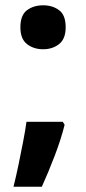

<svg xmlns="http://www.w3.org/2000/svg" viewBox="-20 -576 325 725"><path d="M224 -104.8Q211 -52 187 11Q163 74 138 129H31Q41 89 50 45.5Q59 2 67.1 -39.8Q75.2 -81.6 80 -116H217ZM57 -472.8Q57 -519 82 -537.5Q107 -556 143 -556Q178.1 -556 203 -537.7Q228 -519.4 228 -473Q228 -429 203 -409.5Q178.1 -390 143 -390Q107 -390 82 -409.5Q57 -428.9 57 -472.8Z"/></svg>

Font: Noto Sans Gunjala Gondi
Style: Regular
Weight: 400
Designer: Ek Type
Foundry: Ek Type
Version: Version 1.004